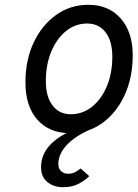

<svg xmlns="http://www.w3.org/2000/svg" viewBox="-20 -543 573 800"><path d="M273 12Q185.5 12 135.8 -44.2Q86 -100.5 86 -200Q86 -292.5 120.2 -365.5Q154.5 -438.5 213.8 -480.8Q273 -523 348 -523Q433 -523 483 -466Q533 -409 533 -313Q533 -219.5 499 -146Q465 -72.5 406.2 -30.2Q347.5 12 273 12ZM275 -67Q324.5 -67 363.8 -98.5Q403 -130 425.5 -184.2Q448 -238.5 448 -307Q448 -371.5 420 -408.2Q392 -445 343 -445Q294 -445 255 -413.5Q216 -382 193.5 -327.8Q171 -273.5 171 -205Q171 -140.5 198.8 -103.8Q226.5 -67 275 -67ZM244 237Q203.5 237 177.2 215.2Q151 193.5 151 154Q151 97.5 194.2 55.2Q237.5 13 311 -10H372Q320.5 10.5 287.5 35.2Q254.5 60 238.8 86.5Q223 113 223 139Q223 160.5 235.2 170.8Q247.5 181 263 181Q281 181 294 173.8Q307 166.5 316 159L352 191Q335.5 207.5 308.5 222.2Q281.5 237 244 237Z"/></svg>

Font: Overpass
Style: Italic
Weight: 400
Italic angle: -10°
Designer: Delve Withrington, Dave Bailey, Thomas Jockin
Foundry: Delve Fonts LLC
Version: Version 4.000